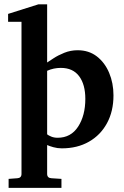

<svg xmlns="http://www.w3.org/2000/svg" viewBox="-20 -706 582 903"><path d="M513.7 -257.3Q513.7 -183.1 483.4 -127Q453.1 -70.8 398.4 -39.6Q343.8 -8.3 270.5 -8.3Q250 -8.3 231 -13.7Q211.9 -19 201.7 -23.9V111.8Q201.7 131.3 222.2 132.3L269 135.3V177.7H20.5V135.3L61 132.3Q81.1 131.3 81.1 111.8V-603.5H18.1V-640.6L160.2 -685.5H201.7V-412.1Q210.9 -418 231.9 -431.9Q252.9 -445.8 282.5 -457.8Q312 -469.7 345.2 -469.7Q397.9 -469.7 435.5 -440.7Q473.1 -411.6 493.4 -363.3Q513.7 -314.9 513.7 -257.3ZM381.3 -241.2Q381.3 -308.6 352.1 -347.7Q322.8 -386.7 266.1 -386.7Q231.9 -386.7 201.7 -373V-74.2Q207.5 -69.3 220.7 -63.7Q233.9 -58.1 251 -58.1Q313.5 -58.1 347.4 -110.4Q381.3 -162.6 381.3 -241.2Z"/></svg>

Font: Annapurna SIL
Style: Bold
Weight: 700
Designer: Peter Martin, Annie Olsen
Foundry: SIL International
Version: Version 2.000